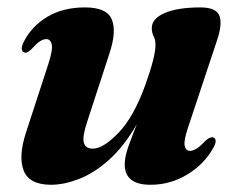

<svg xmlns="http://www.w3.org/2000/svg" viewBox="-20 -487 638 518"><path d="M556 -116Q568 -110.5 555.5 -88Q530.5 -43.5 485 -16Q439.5 11.5 386 11.5Q316.5 11.5 316.5 -43.5Q316.5 -64.5 326.8 -93Q337 -121.5 349 -151.5Q313.5 -90.5 273 -54.8Q232.5 -19 192.2 -3.8Q152 11.5 118 11.5Q59 11.5 44 -26.5Q29 -64.5 50 -129L110.5 -314.5Q123 -353.5 119.5 -367.5Q116 -381.5 105 -381.5Q96.5 -381.5 87.5 -375.5Q78.5 -369.5 65 -354.5Q57.5 -347.5 53.2 -345.8Q49 -344 44.5 -346Q32.5 -351.5 45 -376Q66 -416.5 108 -441.8Q150 -467 209.5 -467Q268.5 -467 281.8 -434.2Q295 -401.5 275 -342L216 -161Q202 -120 206 -103Q210 -86 230.5 -86Q258.5 -86 299.8 -128.8Q341 -171.5 372.5 -259Q399.5 -334.5 399.5 -366Q399.5 -379.5 394.5 -389Q389.5 -398.5 389.5 -411.5Q389.5 -436.5 424.2 -451.8Q459 -467 521 -467Q563.5 -467 572 -444.2Q580.5 -421.5 565 -376.5L487.5 -143.5Q475.5 -108 478.2 -94Q481 -80 492.5 -80Q500.5 -80 510.2 -86Q520 -92 535.5 -108.5Q548 -119 556 -116Z"/></svg>

Font: Fraunces 72pt S000
Style: Bold Italic
Weight: 700
Italic angle: -16°
Version: Version 1.000; ttfautohint (v1.8.3)